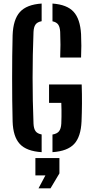

<svg xmlns="http://www.w3.org/2000/svg" viewBox="-20 -827 509 1053"><path d="M208.4 7.5Q125.5 2.4 88.6 -37.5Q51.7 -77.3 49.2 -161.1Q47.7 -215.8 47.1 -276.1Q46.5 -336.4 46.5 -398.4Q46.5 -460.3 47.1 -520.2Q47.7 -580.1 49.2 -633.7Q52.2 -719.9 89.1 -761Q126 -802.1 208.4 -807.5V-710.7Q184.5 -706.3 174.8 -692.4Q165 -678.6 163.8 -651.9Q161.2 -587.8 160 -525.2Q158.8 -462.6 158.8 -400.4Q158.8 -338.2 160 -275.6Q161.2 -213 163.8 -148.9Q165 -121.9 174.8 -107.9Q184.5 -94 208.4 -89.6ZM267.8 7.5V-89.1Q293.3 -93.5 304 -107.4Q314.6 -121.4 316.2 -148.9Q317 -167.1 317.2 -186.6Q317.5 -206 317.2 -225.5Q317 -245 316.2 -262.9H249V-363.9H428Q429.9 -310 429.5 -258.6Q429.1 -207.1 427.2 -161.1Q423.5 -77.1 386.8 -37.5Q350.1 2.1 267.8 7.5ZM310.1 -511.4Q311.6 -548.9 311.6 -581.6Q311.6 -614.4 310.1 -651.9Q308.6 -678.3 299.4 -691.9Q290.1 -705.5 267.8 -710.2V-807.5Q347.4 -801.9 383.6 -762.4Q419.8 -723 424.6 -639.7Q426.1 -608.9 426.1 -575.8Q426.1 -542.6 424.6 -511.4ZM191.3 205.8 229 135H174.1V40H305.9V123.9L257.1 205.8Z"/></svg>

Font: Big Shoulders Stencil Text Thin
Style: Regular
Weight: 100
Designer: Patric King
Foundry: XO Type Co
Version: Version 2.001